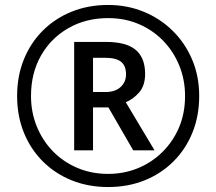

<svg xmlns="http://www.w3.org/2000/svg" viewBox="-20 -744 872 774"><path d="M416 10Q336 10 269 -17Q202 -44 152.5 -93.5Q103 -143 76 -210Q49 -277 49 -357Q49 -437 76 -504Q103 -571 152.5 -620.5Q202 -670 269 -697Q336 -724 416 -724Q492 -724 558.5 -697Q625 -670 675.5 -620.5Q726 -571 754.5 -504Q783 -437 783 -357Q783 -277 756 -210Q729 -143 679.5 -93.5Q630 -44 563 -17Q496 10 416 10ZM416 -43Q480 -43 536 -66Q592 -89 635 -131.5Q678 -174 702 -231Q726 -288 726 -357Q726 -422 703 -479Q680 -536 638.5 -579Q597 -622 540.5 -646.5Q484 -671 416 -671Q326 -671 255.5 -630.5Q185 -590 145 -519.5Q105 -449 105 -357Q105 -292 128 -235Q151 -178 192.5 -135Q234 -92 291 -67.5Q348 -43 416 -43ZM279 -138V-575H407Q489 -575 527 -543Q565 -511 565 -446Q565 -399 541 -371.5Q517 -344 487 -332L603 -138H517L417 -311H355V-138ZM405 -373Q444 -373 466 -393Q488 -413 488 -444Q488 -479 468 -495Q448 -511 404 -511H355V-373Z"/></svg>

Font: Noto Sans
Style: Regular
Weight: 400
Designer: Monotype Design Team
Foundry: Monotype Imaging Inc.
Version: Version 2.007